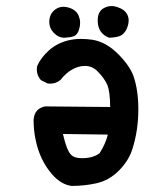

<svg xmlns="http://www.w3.org/2000/svg" viewBox="-20 -609 540 639"><path d="M91.8 -210V-210.4Q93.3 -231 104.5 -242.2Q113.8 -251.5 129.9 -254.9L346.7 -252.9Q346.2 -303.7 337.4 -325.7Q328.1 -348.1 303.7 -372.6Q286.1 -389.6 262.7 -389.6Q240.7 -389.6 219.7 -377.4Q199.7 -366.2 181.6 -343.3Q167 -330.6 146.5 -330.6Q143.6 -330.6 138.7 -331.1L116.2 -342.3Q102.5 -357.9 102.5 -377.9Q102.5 -383.3 104 -390.1Q116.7 -418 143.3 -441.7Q169.9 -465.3 207 -474.6Q228 -479.5 248.3 -479.5Q268.6 -479.5 288.1 -476.6Q333 -469.2 372.6 -429.7Q412.1 -390.1 424.3 -355.5Q440.4 -309.1 440.4 -244.6Q440.4 -174.8 420.4 -112.3Q408.2 -73.7 375.5 -41Q342.8 -8.3 300.8 1Q260.7 9.8 218.8 9.8H218.3Q183.6 5.4 153.8 -28.3Q111.3 -76.7 97.7 -147.9Q91.8 -177.7 91.8 -210ZM252.4 -82.5Q272 -82.5 286.6 -86.9Q301.3 -91.3 311.5 -99.1Q332 -131.8 338.9 -161.1L189.5 -163.1Q202.1 -107.9 216.3 -94.2Q227.5 -82.5 252.4 -82.5ZM144 -535.6Q144 -564 165.5 -578.6Q176.8 -586.4 191.4 -586.4Q200.2 -586.4 209.5 -583.5Q234.4 -575.7 242.2 -555.7Q246.6 -544.4 246.6 -534.4Q246.6 -524.4 244.6 -516.6Q239.3 -493.2 225.1 -488.3Q214.4 -484.4 193.8 -483.4H191.4Q189 -483.4 184.6 -484.4Q180.2 -485.4 175.8 -487.3Q166.5 -491.7 158.2 -500.5Q144 -515.6 144 -535.6ZM324.7 -581.5Q337.4 -588.9 351.6 -588.9Q360.8 -588.9 370.6 -585.4Q395 -577.6 403.8 -560.1Q408.2 -551.3 408.2 -541Q408.2 -525.9 399.9 -509.3Q392.1 -495.6 381.3 -490.2Q368.2 -484.4 343.3 -483.4Q329.6 -488.8 321.3 -497.1Q305.2 -512.7 305.2 -541.5Q305.2 -570.3 324.7 -581.5Z"/></svg>

Font: Bakudai
Style: Bold
Weight: 700
Version: Version 1.48